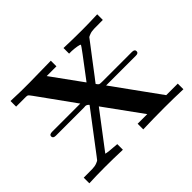

<svg xmlns="http://www.w3.org/2000/svg" viewBox="-144 -921 1156 1156"><g transform="rotate(-45 434.5 -343.0)"><path d="M34.2 0V-47.9Q84 -47.9 107.4 -48.3Q130.9 -48.8 147 -55.4Q163.1 -62 165 -64.5Q167 -66.9 180.2 -84L369.1 -333Q357.9 -346.2 345.2 -346.2Q344.2 -346.2 340.1 -345.7Q335.9 -345.2 334 -345.2H94.2Q71.3 -345.2 70.8 -361.8Q70.8 -377.9 95.2 -377.9H335L166 -612.8Q152.8 -630.9 148.4 -634.5Q144 -638.2 131.8 -638.2H48.8V-686Q143.1 -682.1 207 -683.1L392.1 -686V-638.2H309.1L451.2 -441.9H452.1Q588.4 -621.1 587.9 -625Q587.9 -629.9 565.9 -633.5Q543.9 -637.2 522 -638.2H500V-686Q578.1 -683.1 657.2 -683.1Q709 -683.1 787.1 -686V-638.2Q737.3 -638.2 713.6 -637.7Q689.9 -637.2 674.6 -631.1Q659.2 -625 656.5 -622.6Q653.8 -620.1 643.1 -605Q608.9 -560.1 579.3 -521.5Q549.8 -482.9 535.9 -464.4Q522 -445.8 510.5 -430.9Q499 -416 493.4 -408.9Q487.8 -401.9 483.9 -396Q493.7 -381.8 498.8 -379.9Q503.9 -377.9 522.9 -377.9H774.9Q797.9 -377.9 797.9 -361.8Q797.9 -344.7 774.9 -345.2H522L736.8 -47.9H835V0Q755.9 -2.9 675.8 -2.9Q584 -2.9 493.2 0V-47.9H575.2L401.9 -287.1L228 -58.1Q242.2 -53.2 319.8 -47.9V0Q243.7 -2.9 167 -2.9Q100.1 -2.9 34.2 0Z"/></g></svg>

Font: CMU Serif
Style: Bold
Weight: 700
Version: Version 0.7.0